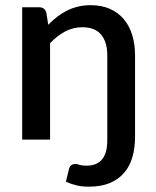

<svg xmlns="http://www.w3.org/2000/svg" viewBox="-20 -538 601 740"><path d="M166 -442.5Q182.5 -459.5 200.2 -473.2Q218 -487 238 -497Q258 -507 280.5 -512.5Q303 -518 329.5 -518Q371.5 -518 403.2 -504Q435 -490 456.8 -464.5Q478.5 -439 489.5 -403.2Q500.5 -367.5 500.5 -324.5V-10Q500.5 32.5 490.2 67.8Q480 103 458.2 128.2Q436.5 153.5 403 167.5Q369.5 181.5 323 181.5Q297.5 181.5 277.2 177Q257 172.5 234 162.5L245.5 115Q249 102 255.5 98Q262 94 269.5 94Q276.5 94 286.2 97.2Q296 100.5 313.5 100.5Q353 100.5 373.2 76.5Q393.5 52.5 393.5 2.5V-324.5Q393.5 -376 369.8 -404.5Q346 -433 297.5 -433Q261.5 -433 230.8 -416.5Q200 -400 173 -371.5V0H65.5V-510H130.5Q152.5 -510 158.5 -489.5Z"/></svg>

Font: LatoLatin Semibold
Style: Regular
Weight: 600
Designer: Lukasz Dziedzic with Adam Twardoch and Botio Nikoltchev
Foundry: tyPoland Lukasz Dziedzic
Version: Version 2.015; 2015-08-06; http://www.latofonts.com/